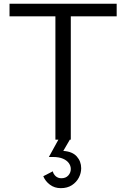

<svg xmlns="http://www.w3.org/2000/svg" viewBox="-20 -726 657 998"><path d="M348 0H268V-641H29.5V-706.5H586.5V-641H348ZM296 252Q263.5 252 239.5 234Q215.5 216 205 190L254.5 164.5Q257.5 179 269.5 189.8Q281.5 200.5 299 200.5Q322 200.5 335 186Q348 171.5 348 152.5Q348 136.5 338 122.2Q328 108 307.5 99Q287 90 255 90H234L283.5 0H343L309 58.5Q356 61.5 379 87.2Q402 113 402 148.5Q402 173.5 389.8 197.2Q377.5 221 353.8 236.5Q330 252 296 252Z"/></svg>

Font: Acari Sans
Style: Regular
Weight: 400
Designer: Alfredo Marco Pradil and Stefan Peev (font) & Cristiano Sobral (main changes)
Foundry: Alfredo Marco Pradil and Stefan Peev (font) & Cristiano Sobral (main changes)
Version: Version 1.063; ttfautohint (v1.8.3)